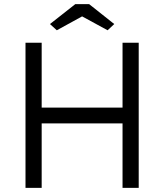

<svg xmlns="http://www.w3.org/2000/svg" viewBox="-20 -906 792 926"><path d="M103 0V-700H181V-387H571V-700H649V0H571V-311H181V0ZM254 -760 221 -790 343 -886H410L531 -790L499 -760L376 -827Z"/></svg>

Font: Lexend Deca Light
Style: Regular
Weight: 300
Designer: Bonnie Shaver-Troup, Thomas Jockin
Foundry: Lexend
Version: Version 1.008; ttfautohint (v1.8.4.7-5d5b)